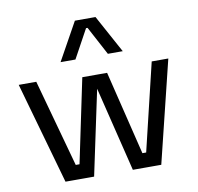

<svg xmlns="http://www.w3.org/2000/svg" viewBox="-87 -901 1022 991"><g transform="rotate(-10 424.0 -405.0)"><path d="M327 0H248L356 -516H486L612 0H530L404 -514H436ZM310 0H199V-76H310ZM265 0H177L26 -534H118ZM661 0H550V-76H661ZM679 0H595L723 -534H810ZM337 -612H259L369 -810H477L585 -612H507L427 -762H419Z"/></g></svg>

Font: Sora Variable
Style: Regular
Weight: 400
Designer: Jonathan Barnbrook, Julián Moncada
Foundry: Barnbrook Fonts
Version: Version 2.000